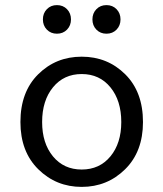

<svg xmlns="http://www.w3.org/2000/svg" viewBox="-20 -720 640 752"><path d="M60 -242Q60 -360 129.5 -429Q199 -498 300 -498Q401 -498 470.5 -429Q540 -360 540 -242Q540 -126 470 -57Q400 12 300 12Q200 12 130 -57Q60 -126 60 -242ZM455 -242Q455 -326 412.5 -378Q370 -430 300 -430Q230 -430 187.5 -378Q145 -326 145 -242Q145 -159 187.5 -107.5Q230 -56 300 -56Q370 -56 412.5 -107.5Q455 -159 455 -242ZM242.5 -604Q227 -588 203 -588Q179 -588 163.5 -604Q148 -620 148 -644Q148 -668 163.5 -684Q179 -700 203 -700Q227 -700 242.5 -684Q258 -668 258 -644Q258 -620 242.5 -604ZM436.5 -604Q421 -588 397 -588Q373 -588 357.5 -604Q342 -620 342 -644Q342 -668 357.5 -684Q373 -700 397 -700Q421 -700 436.5 -684Q452 -668 452 -644Q452 -620 436.5 -604Z"/></svg>

Font: TypoPRO Source Code Pro
Style: Regular
Weight: 400
Monospace: yes
Designer: Paul D. Hunt, Teo Tuominen
Foundry: Adobe Systems Incorporated
Version: Version 2.010;PS 1.0;hotconv 1.0.84;makeotf.lib2.5.63406